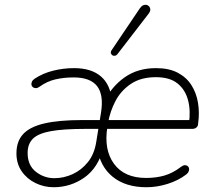

<svg xmlns="http://www.w3.org/2000/svg" viewBox="-20 -778 897 806"><path d="M205 8Q165 8 129 -9.5Q93 -27 71 -59Q49 -91 49 -134Q49 -185 77.5 -215.5Q106 -246 167 -260Q228 -274 324 -274H405L399 -237H340Q247 -237 194 -227.5Q141 -218 118.5 -196Q96 -174 96 -136Q96 -84 130.5 -57Q165 -30 208 -30Q248 -30 285 -47Q322 -64 349 -97.5Q376 -131 384 -182L404 -305Q416 -380 387.5 -416.5Q359 -453 289 -453Q249 -453 213.5 -445Q178 -437 146 -414Q138 -408 130.5 -408Q123 -408 118 -412Q113 -416 112 -422Q111 -428 114 -435Q117 -442 126 -448Q161 -471 204 -481.5Q247 -492 291 -492Q364 -492 404.5 -456.5Q445 -421 449 -354H419Q449 -415 503.5 -453.5Q558 -492 635 -492Q689 -492 725.5 -473Q762 -454 783 -421.5Q804 -389 811 -347.5Q818 -306 812 -262L811 -254Q810 -247 803.5 -242Q797 -237 788 -237H414L420 -274H792L773 -259Q781 -313 769.5 -357Q758 -401 725.5 -427.5Q693 -454 634 -454Q571 -454 529 -425.5Q487 -397 464.5 -353.5Q442 -310 434 -264L431 -246Q415 -150 458.5 -90.5Q502 -31 593 -31Q635 -31 670 -41Q705 -51 739 -77Q748 -84 755 -84.5Q762 -85 767 -81.5Q772 -78 773.5 -72Q775 -66 772 -58.5Q769 -51 761 -45Q728 -20 683.5 -6Q639 8 595 8Q507 8 453 -36Q399 -80 388 -159H415Q392 -73 334 -32.5Q276 8 205 8ZM474 -552Q469 -545 462.5 -544Q456 -543 451.5 -546Q447 -549 445.5 -555Q444 -561 449 -568L567 -743Q574 -753 581.5 -756Q589 -759 595.5 -757.5Q602 -756 606.5 -750.5Q611 -745 611 -737.5Q611 -730 605 -722Z"/></svg>

Font: Nunito ExtraLight
Style: Italic
Weight: 200
Italic angle: -9°
Designer: Vernon Adams
Foundry: Vernon Adams
Version: Version 3.602